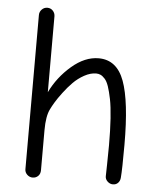

<svg xmlns="http://www.w3.org/2000/svg" viewBox="-51 -725 637 775"><g transform="rotate(5 268.0 -337.0)"><path d="M109.9 6.8Q97.2 6.8 87.6 -2.4Q78.1 -11.7 78.1 -23.9V-648.9Q78.1 -662.1 87.4 -671.6Q96.7 -681.2 109.9 -681.2Q123.5 -681.2 132.3 -671.6Q141.1 -662.1 141.1 -648.9V-341.8Q171.4 -404.3 224.9 -450.2Q278.3 -496.1 334 -496.1Q407.7 -496.1 437.7 -414.6Q467.8 -333 467.8 -157.2Q467.8 -58.1 464.8 -23.9Q463.9 -10.7 455.8 -2.4Q447.8 5.9 435.1 5.9Q422.9 5.9 413.3 -3.2Q403.8 -12.2 403.8 -23.9Q403.8 -26.9 404.8 -70.3Q405.8 -113.8 405.8 -149.9Q405.8 -210.9 402.6 -258.5Q399.4 -306.2 393.3 -336.2Q387.2 -366.2 380.4 -386.5Q373.5 -406.7 364.3 -416.7Q355 -426.8 346.9 -430.4Q338.9 -434.1 329.1 -434.1Q306.2 -434.1 281.2 -420.4Q256.3 -406.7 237.1 -387.2Q217.8 -367.7 200 -344Q182.1 -320.3 171.9 -303.2Q161.6 -286.1 155.8 -273.9Q141.1 -245.1 141.1 -188V-25.9Q141.1 -10.7 132.1 -2Q123 6.8 109.9 6.8Z"/></g></svg>

Font: Comic Neue
Style: Regular
Weight: 400
Designer: Craig Rozynski
Foundry: Craig Rozynski
Version: Version 2.003;hotconv 1.0.109;makeotfexe 2.5.65596